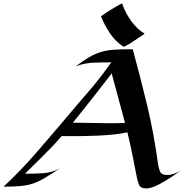

<svg xmlns="http://www.w3.org/2000/svg" viewBox="-46 -1052 1040 1082"><path d="M777.3 9.8Q747.6 9.8 738.8 -8.5Q730 -26.9 725.6 -50.8Q712.9 -114.7 700.2 -179Q687.5 -243.2 671.9 -306.6Q640.1 -298.8 597.2 -294.4Q554.2 -290 509.3 -287.8Q464.4 -285.6 424.6 -285.2Q384.8 -284.7 358.9 -284.7Q344.7 -284.7 330.3 -284.9Q315.9 -285.2 301.8 -285.2Q253.4 -229 200.2 -177.2Q147 -125.5 94.7 -72.8Q143.1 -72.8 194.6 -75.7Q246.1 -78.6 290 -102.5Q241.2 -69.8 207.3 -49.6Q173.3 -29.3 142.3 -18.6Q111.3 -7.8 72 -3.9Q32.7 0 -25.9 0Q69.3 -88.9 155 -187.5Q240.7 -286.1 324.7 -385.7Q384.3 -457 446 -527.8Q507.8 -598.6 562 -674.3Q566.9 -681.2 571.5 -688Q576.2 -694.8 582 -700.7Q529.8 -700.7 480.5 -698.7Q431.2 -696.8 381.3 -678.7Q424.8 -711.4 458 -730.5Q491.2 -749.5 522.7 -759Q554.2 -768.6 592.3 -771.5Q630.4 -774.4 683.6 -774.4H702.1Q746.6 -611.3 783.7 -456.5Q820.8 -301.8 843.8 -133.3Q847.2 -107.4 855.2 -86.7Q863.3 -65.9 896 -65.9Q915 -65.9 935.5 -73.2Q956.1 -80.6 972.7 -90.3Q955.1 -78.6 930.7 -61.8Q906.2 -44.9 878.7 -28.6Q851.1 -12.2 824.7 -1.2Q798.3 9.8 777.3 9.8ZM542 -357.9Q570.8 -357.9 600.1 -357.9Q629.4 -357.9 658.7 -358.9L658.2 -360.4L583.5 -638.2Q529.3 -568.4 474.9 -498.8Q420.4 -429.2 364.7 -360.8H366.2Q410.2 -360.8 454.1 -359.4Q498 -357.9 542 -357.9ZM769 -862.3Q756.8 -854 732.9 -837.4Q709 -820.8 685.5 -806.2Q662.1 -791.5 649.9 -788.6Q604.5 -818.8 574 -864Q543.5 -909.2 523.4 -959Q526.9 -963.4 543.9 -974.9Q561 -986.3 582.3 -999.5Q603.5 -1012.7 620.8 -1022.2Q638.2 -1031.7 642.1 -1031.7Q645 -1031.7 645.3 -1028.8Q645.5 -1025.9 645 -1023.9Q662.1 -977.1 694.1 -932.6Q726.1 -888.2 769 -862.3Z"/></svg>

Font: Lugrasimo
Style: Regular
Weight: 400
Designer: The DocRepair Project, Astigmatic (AOETI)
Foundry: Google
Version: Version 1.001